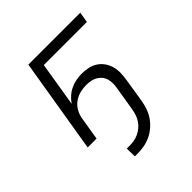

<svg xmlns="http://www.w3.org/2000/svg" viewBox="-197 -654 993 993"><g transform="rotate(-45 300.0 -157.5)"><path d="M243 205H221L220 147H242Q258 147 274.5 144Q291 141 307 133.5Q323 126 336.5 114.5Q350 103 359.5 88.5Q369 74 374.5 58Q380 42 383 25L405 -110Q408 -127 408 -143Q408 -159 403.5 -174Q399 -189 389 -201Q379 -213 365.5 -220.5Q352 -228 336.5 -231Q321 -234 304 -234Q282 -234 259 -228.5Q236 -223 215.5 -208.5Q195 -194 183 -172.5Q171 -151 167 -128L146 0H81L167 -520H547L537 -462H222L182 -218Q194 -236 211 -251Q228 -266 247.5 -275Q267 -284 287.5 -288Q308 -292 328 -292Q353 -292 376 -287Q399 -282 418 -269.5Q437 -257 450 -238Q463 -219 469 -196.5Q475 -174 474 -149.5Q473 -125 469 -101L449 25Q445 49 437 73Q429 97 415 118Q401 139 381 156.5Q361 174 338 185Q315 196 290.5 200.5Q266 205 243 205Z"/></g></svg>

Font: Iosevka Aile Light Oblique
Style: Regular
Weight: 300
Italic angle: -9°
Designer: Belleve Invis
Foundry: Belleve Invis
Version: Version 31.1.0; ttfautohint (v1.8.4)